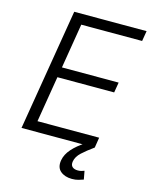

<svg xmlns="http://www.w3.org/2000/svg" viewBox="-136 -814 872 1110"><g transform="rotate(15 300.5 -259.5)"><path d="M46.9 0 167.5 -727.5H600.6L590.3 -666H226.1L182.1 -398.4H521.5L511.2 -336.9H171.4L126 -61.5H495.1L485.4 0ZM404.3 209.5Q361.3 209.5 335.2 187.3Q309.1 165 316.4 121.6Q322.8 85 352.1 52Q381.3 19 428.2 -10.7L485.4 0Q443.8 29.8 416 55.4Q388.2 81.1 383.3 110.8Q379.9 132.3 391.4 142.8Q402.8 153.3 424.8 153.3Q435.5 153.3 445.3 150.9Q455.1 148.4 462.9 145L472.2 195.3Q459 200.2 442.1 204.8Q425.3 209.5 404.3 209.5Z"/></g></svg>

Font: Inter 18pt Light
Style: Italic
Weight: 300
Italic angle: -9.3988°
Designer: Rasmus Andersson
Foundry: rsms
Version: Version 4.001;git-66647c0bb